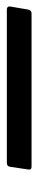

<svg xmlns="http://www.w3.org/2000/svg" viewBox="166 -190 114 575"><g transform="rotate(90 223.5 97.0)"><path d="M-35 134Q-45 134 -44 124L-35 71Q-33 60 -23 60H436Q446 60 444 71L436 124Q435 134 424 134Z"/></g></svg>

Font: Sofia Sans Semi Condensed SemiBold
Style: Italic
Weight: 600
Italic angle: -9°
Version: Version 4.100